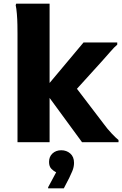

<svg xmlns="http://www.w3.org/2000/svg" viewBox="-20 -780 670 1053"><path d="M252 0H76V-594Q76 -614 75.5 -644Q75 -674 72.5 -704Q70 -734 66 -752L69 -760H252V-325L438 -547H623V-535Q608 -523 583.5 -494.5Q559 -466 538 -443L402 -293L550 -99Q568 -74 591.5 -49Q615 -24 630 -12V0H430L252 -243ZM288 165Q275 159 262 146Q249 133 249 108Q249 79 268 61.5Q287 44 316 44Q345 44 365.5 62Q386 80 386 113Q386 136 376.5 158.5Q367 181 360 195L330 253H244V247Z"/></svg>

Font: Kufam
Style: Bold
Weight: 700
Designer: Wael Morcos, Artur Schmal
Foundry: Original Type
Version: Version 1.300; ttfautohint (v1.8.3)